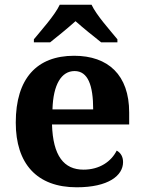

<svg xmlns="http://www.w3.org/2000/svg" viewBox="-20 -786 611 816"><path d="M124 -619V-606H193C221 -628 271 -669 301 -696C331 -669 382 -628 410 -606H479V-619C448 -657 390 -721 369 -766H234C213 -721 155 -657 124 -619ZM306 10C441 10 503 -40 503 -97C503 -119 494 -136 476 -146C453 -100 404 -65 335 -65C252 -65 205 -123 201 -257H529V-308C529 -467 440 -549 295 -549C137 -549 47 -453 47 -265C47 -91 136 10 306 10ZM376 -321H203C206 -427 241 -484 297 -484C354 -484 376 -423 376 -321Z"/></svg>

Font: Noto Nastaliq Urdu
Style: Bold
Weight: 700
Designer: Monotype Design Team (Patrick Giasson: type design, Kamal Mansour: OpenType code, Glenda Bellarosa). Updated by Simon Co
Foundry: Monotype Imaging Inc., Simon Cozens
Version: Version 3.009